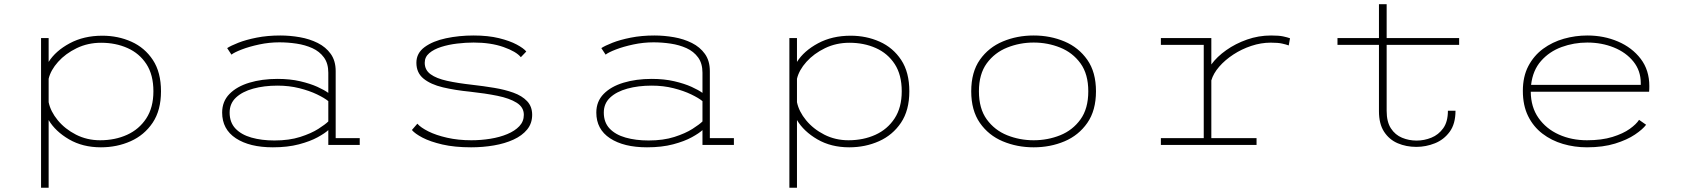

<svg xmlns="http://www.w3.org/2000/svg" viewBox="-20 -678 7875 898"><path d="M172 200V-500H207.5V-388.5Q240 -440 306 -475.5Q372 -511 458.5 -511Q532 -511 594.5 -483Q657 -455 695 -397.5Q733 -340 733 -251Q733 -162 694 -104Q655 -46 591 -17.5Q527 11 452 11Q367 11 303 -26.2Q239 -63.5 207.5 -116.5V200ZM453 -478Q391 -478 338.8 -452.8Q286.5 -427.5 251.8 -388.8Q217 -350 207.5 -309.5V-200Q216.5 -156.5 250.2 -115.5Q284 -74.5 335.5 -48.2Q387 -22 448.5 -22Q518 -22 574.2 -47.5Q630.5 -73 664 -124Q697.5 -175 697.5 -251Q697.5 -328 664.8 -378.2Q632 -428.5 576.5 -453.2Q521 -478 453 -478Z M1256 11Q1147.5 11 1083.2 -31.2Q1019 -73.5 1019 -151.5Q1019 -203.5 1053.2 -238.5Q1087.5 -273.5 1146.2 -291.2Q1205 -309 1278 -309Q1336.5 -309 1383.8 -298Q1431 -287 1464.5 -271.8Q1498 -256.5 1515.5 -243.5V-338Q1515.5 -381.5 1495 -409.5Q1474.5 -437.5 1440.8 -452.8Q1407 -468 1366.8 -474Q1326.5 -480 1286.5 -480Q1239 -480 1192.2 -470Q1145.5 -460 1110.5 -446.5Q1075.5 -433 1062.5 -422.5L1042.5 -453Q1059 -464 1094.5 -478Q1130 -492 1180.5 -502Q1231 -512 1291 -512Q1336.5 -512 1382.2 -504Q1428 -496 1466 -477Q1504 -458 1527 -425.8Q1550 -393.5 1550 -345.5V-32H1662.5V0H1515.5V-69.5Q1500 -55 1465.5 -36Q1431 -17 1378.2 -3Q1325.5 11 1256 11ZM1263.5 -21Q1332.5 -21 1384 -37.5Q1435.5 -54 1468.8 -75.2Q1502 -96.5 1515.5 -110V-205Q1498 -219.5 1462.8 -236.5Q1427.5 -253.5 1380 -265.5Q1332.5 -277.5 1278 -277.5Q1215 -277.5 1164.2 -263.5Q1113.5 -249.5 1083.8 -221.8Q1054 -194 1054 -151.5Q1054 -105.5 1081.2 -76.8Q1108.5 -48 1156 -34.5Q1203.5 -21 1263.5 -21Z M2183.5 11Q2106 11 2049 -2.2Q1992 -15.5 1956.2 -34.2Q1920.5 -53 1906.5 -70L1932 -99.5Q1947.5 -81.5 1983.5 -63.5Q2019.5 -45.5 2071.2 -33.8Q2123 -22 2184.5 -22Q2229.5 -22 2273.2 -29Q2317 -36 2352.5 -50.8Q2388 -65.5 2409 -87.8Q2430 -110 2430 -141Q2430 -176.5 2396.5 -197.5Q2363 -218.5 2306 -230Q2249 -241.5 2179.5 -249Q2108.5 -256 2051.5 -269.5Q1994.5 -283 1961 -310.2Q1927.5 -337.5 1927.5 -384.5Q1927.5 -429.5 1966 -457.8Q2004.5 -486 2065.8 -499Q2127 -512 2195 -512Q2263 -512 2313.8 -499.5Q2364.5 -487 2397 -469.5Q2429.5 -452 2441.5 -437L2416 -410.5Q2394.5 -437 2335 -458Q2275.5 -479 2195 -479Q2158 -479 2118 -474.2Q2078 -469.5 2043.5 -458.5Q2009 -447.5 1987.8 -429.5Q1966.5 -411.5 1966.5 -384.5Q1966.5 -350.5 1993.8 -330.8Q2021 -311 2070.8 -300Q2120.5 -289 2188 -281.5Q2241 -275.5 2291 -267.2Q2341 -259 2381.2 -244.5Q2421.5 -230 2445.2 -205Q2469 -180 2469 -141Q2469 -101 2445.5 -72.2Q2422 -43.5 2381.5 -25Q2341 -6.5 2289.8 2.2Q2238.5 11 2183.5 11Z M3006 11Q2897.5 11 2833.2 -31.2Q2769 -73.5 2769 -151.5Q2769 -203.5 2803.2 -238.5Q2837.5 -273.5 2896.2 -291.2Q2955 -309 3028 -309Q3086.5 -309 3133.8 -298Q3181 -287 3214.5 -271.8Q3248 -256.5 3265.5 -243.5V-338Q3265.5 -381.5 3245 -409.5Q3224.5 -437.5 3190.8 -452.8Q3157 -468 3116.8 -474Q3076.5 -480 3036.5 -480Q2989 -480 2942.2 -470Q2895.5 -460 2860.5 -446.5Q2825.5 -433 2812.5 -422.5L2792.5 -453Q2809 -464 2844.5 -478Q2880 -492 2930.5 -502Q2981 -512 3041 -512Q3086.5 -512 3132.2 -504Q3178 -496 3216 -477Q3254 -458 3277 -425.8Q3300 -393.5 3300 -345.5V-32H3412.5V0H3265.5V-69.5Q3250 -55 3215.5 -36Q3181 -17 3128.2 -3Q3075.5 11 3006 11ZM3013.5 -21Q3082.5 -21 3134 -37.5Q3185.5 -54 3218.8 -75.2Q3252 -96.5 3265.5 -110V-205Q3248 -219.5 3212.8 -236.5Q3177.5 -253.5 3130 -265.5Q3082.5 -277.5 3028 -277.5Q2965 -277.5 2914.2 -263.5Q2863.5 -249.5 2833.8 -221.8Q2804 -194 2804 -151.5Q2804 -105.5 2831.2 -76.8Q2858.5 -48 2906 -34.5Q2953.5 -21 3013.5 -21Z M3672 200V-500H3707.5V-388.5Q3740 -440 3806 -475.5Q3872 -511 3958.5 -511Q4032 -511 4094.5 -483Q4157 -455 4195 -397.5Q4233 -340 4233 -251Q4233 -162 4194 -104Q4155 -46 4091 -17.5Q4027 11 3952 11Q3867 11 3803 -26.2Q3739 -63.5 3707.5 -116.5V200ZM3953 -478Q3891 -478 3838.8 -452.8Q3786.5 -427.5 3751.8 -388.8Q3717 -350 3707.5 -309.5V-200Q3716.5 -156.5 3750.2 -115.5Q3784 -74.5 3835.5 -48.2Q3887 -22 3948.5 -22Q4018 -22 4074.2 -47.5Q4130.5 -73 4164 -124Q4197.5 -175 4197.5 -251Q4197.5 -328 4164.8 -378.2Q4132 -428.5 4076.5 -453.2Q4021 -478 3953 -478Z M4814.5 11Q4737 11 4670.2 -17Q4603.5 -45 4563 -103.2Q4522.5 -161.5 4522.5 -251Q4522.5 -341 4563.2 -398.8Q4604 -456.5 4670.5 -484.2Q4737 -512 4814.5 -512Q4892.5 -512 4958.8 -484Q5025 -456 5065.5 -398.2Q5106 -340.5 5106 -251Q5106 -161.5 5065.5 -103.2Q5025 -45 4958.8 -17Q4892.5 11 4814.5 11ZM4814.5 -22Q4880.5 -22 4938.8 -45.5Q4997 -69 5033.5 -119.5Q5070 -170 5070 -251Q5070 -331.5 5033.5 -381.8Q4997 -432 4938.5 -455.5Q4880 -479 4814.5 -479Q4749.5 -479 4690.8 -455.5Q4632 -432 4595.2 -381.8Q4558.5 -331.5 4558.5 -251Q4558.5 -170 4595.2 -119.5Q4632 -69 4690.5 -45.5Q4749 -22 4814.5 -22Z M5409.5 0V-32H5610V-468H5409.5V-500H5645.5V-376.5Q5671.5 -412.5 5715 -443.2Q5758.5 -474 5812.5 -493Q5866.5 -512 5925 -512Q5961.5 -512 5981.2 -507.8Q6001 -503.5 6013.5 -499L6007.5 -465.5Q5995.5 -470 5976.5 -474.2Q5957.5 -478.5 5923 -478.5Q5878 -478.5 5832.8 -463.5Q5787.5 -448.5 5748.5 -423Q5709.5 -397.5 5682.2 -366Q5655 -334.5 5645.5 -302V-32H5857V0Z M6429.5 -158V-468H6235.5V-500H6429.5V-658.5H6465.5V-500H6804.5V-468H6465.5V-159.5Q6465.5 -108 6485.5 -77.5Q6505.5 -47 6537.5 -33.8Q6569.5 -20.5 6605.5 -20.5Q6641 -20.5 6674.5 -34Q6708 -47.5 6730 -78Q6752 -108.5 6752 -160H6787.5Q6787.5 -98.5 6760.2 -61.5Q6733 -24.5 6691 -7.8Q6649 9 6604.5 9Q6557 9 6517.2 -8Q6477.5 -25 6453.5 -61.8Q6429.5 -98.5 6429.5 -158Z M7402.5 11Q7344 11 7290.2 -4.8Q7236.5 -20.5 7194 -53Q7151.5 -85.5 7127 -135.2Q7102.5 -185 7102.5 -253Q7102.5 -320 7128.2 -369Q7154 -418 7197.2 -449.8Q7240.5 -481.5 7294.2 -496.8Q7348 -512 7404.5 -512Q7481.5 -512 7547.5 -483.8Q7613.5 -455.5 7653.8 -402.8Q7694 -350 7694 -275.5Q7694 -270.5 7693.8 -262.2Q7693.5 -254 7693 -249H7139.5Q7140 -177 7175.8 -126.2Q7211.5 -75.5 7270.8 -48.8Q7330 -22 7402.5 -22Q7471.5 -22 7521.5 -37.5Q7571.5 -53 7602.5 -75.2Q7633.5 -97.5 7646 -117.5L7679 -94.5Q7663.5 -73.5 7627 -48.8Q7590.5 -24 7534 -6.5Q7477.5 11 7402.5 11ZM7404 -479Q7341 -479 7283.8 -458Q7226.5 -437 7187.8 -393.2Q7149 -349.5 7141 -281H7654V-289.5Q7654 -347.5 7619.5 -390.2Q7585 -433 7528 -456Q7471 -479 7404 -479Z"/></svg>

Font: Trispace SemiExpanded Thin
Style: Regular
Weight: 100
Width: 6
Designer: Tyler Finck
Foundry: Etcetera Type Company
Version: Version 1.210; ttfautohint (v1.8.3)